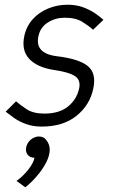

<svg xmlns="http://www.w3.org/2000/svg" viewBox="-20 -528 481 813"><path d="M156 8 168 -47Q231 -47 268 -77Q305 -107 315 -153Q323 -189 297 -206Q271 -223 207 -232L220 -290Q314 -279 351.5 -248.5Q389 -218 375 -153Q361 -84 304.5 -38Q248 8 156 8ZM266 -508 254 -453Q215 -453 183 -433Q151 -413 143 -376Q126 -302 220 -290L207 -232Q137 -243 103.5 -279Q70 -315 83 -376Q92 -417 118.5 -446.5Q145 -476 184 -492Q223 -508 266 -508ZM4 -55 48 -99Q65 -84 93 -65.5Q121 -47 168 -47L156 8Q119 8 89.5 -3Q60 -14 39 -29Q18 -44 4 -55ZM374 -402Q358 -417 329.5 -435Q301 -453 254 -453L266 -508Q303 -508 332.5 -497Q362 -486 383.5 -471Q405 -456 418 -444ZM126 140Q107 140 97 127Q87 114 91 95Q94 82 102 72Q110 62 121.5 56Q133 50 145 50Q164 50 174.5 63Q185 76 181 95Q178 107 169.5 117.5Q161 128 150 134Q139 140 126 140ZM50 238Q77 219 99.5 190.5Q122 162 126 140L176 65Q192 85 190.5 109Q189 133 177 157Q165 181 148 203Q131 225 114.5 241Q98 257 87 265Z"/></svg>

Font: Epunda Sans Light
Style: Italic
Weight: 300
Italic angle: -12.0243°
Designer: Simon Atzbach
Foundry: typofactur
Version: Version 2.204